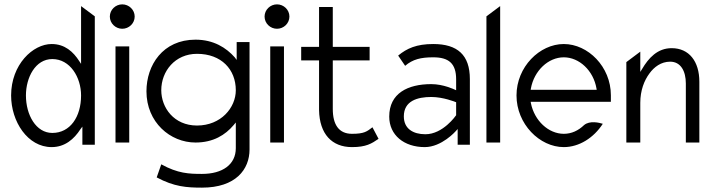

<svg xmlns="http://www.w3.org/2000/svg" viewBox="-20 -664 3272 881"><path d="M31 -226C31 -106 107 11 217 11C278 11 320 -26 349 -71L358 -83V0H415V-589L352 -636V-371L344 -383C316 -427 277 -462 217 -462C131 -462 31 -368 31 -226ZM99 -226C99 -308 142 -393 220 -393C302 -393 352 -309 352 -226C352 -128 302 -54 220 -54C145 -54 99 -137 99 -226Z M484 -588C484 -557 510 -532 541 -532C572 -532 598 -557 598 -588C598 -619 572 -644 541 -644C510 -644 484 -619 484 -588ZM510 -10H573V-451H510Z M652 -245C652 -103 761 -10 877 -10C959 -10 1014 -45 1052 -90L1062 -102V16C1062 91 1001 134 907 134C847 134 796 132 720 90L699 150C779 193 837 197 907 197C1062 197 1125 113 1125 22V-471H1066V-389L1057 -401C1018 -445 960 -482 877 -482C727 -482 652 -365 652 -245ZM720 -250C720 -337 783 -417 884 -417C996 -417 1062 -345 1062 -250C1062 -170 994 -88 884 -88C778 -88 720 -170 720 -250Z M1194 -588C1194 -557 1220 -532 1251 -532C1282 -532 1308 -557 1308 -588C1308 -619 1282 -644 1251 -644C1220 -644 1194 -619 1194 -588ZM1220 -10H1283V-451H1220Z M1362 -387H1444V-159C1446 -49 1503 11 1595 11C1660 11 1685 -5 1717 -27L1689 -80C1664 -61 1652 -50 1595 -50C1535 -50 1507 -92 1507 -164V-387H1676V-449H1507V-632H1444V-449H1362Z M1766 -129C1766 -44 1834 11 1929 11C2007 11 2071 -62 2071 -62L2080 -72V0H2136V-301C2136 -412 2079 -462 1968 -462C1891 -462 1847 -442 1807 -409L1839 -362C1874 -392 1911 -401 1968 -401C2039 -401 2073 -373 2073 -300V-250L2066 -253C2066 -253 2015 -278 1959 -278C1851 -278 1766 -236 1766 -129ZM1833 -130C1833 -201 1895 -219 1959 -219C2014 -219 2070 -196 2070 -196L2073 -195V-135L2072 -134C2072 -134 2013 -48 1932 -48C1876 -48 1833 -73 1833 -130Z M2212 -10H2275V-636L2212 -589Z M2350 -226C2350 -95 2456 11 2567 11C2637 11 2704 -31 2746 -96C2730 -101 2686 -112 2660 -90C2634 -65 2603 -50 2567 -50C2497 -50 2432 -110 2416 -191L2415 -197H2783V-227C2783 -358 2678 -462 2567 -462C2456 -462 2350 -357 2350 -226ZM2415 -252 2416 -258C2431 -340 2496 -401 2567 -401C2638 -401 2703 -340 2717 -258L2718 -252Z M2854 -10H2918V-192C2918 -249 2936 -295 2960 -327C2981 -356 3013 -381 3055 -381C3104 -381 3127 -337 3127 -281V-10H3189V-289C3189 -382 3142 -443 3062 -443C2997 -443 2956 -398 2926 -347L2918 -334V-427L2854 -379Z"/></svg>

Font: Charger Sport
Style: LitNrw
Weight: 300
Designer: Jasper
Foundry: Cannot Into Space Fonts
Version: Version 1.1